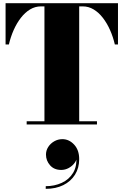

<svg xmlns="http://www.w3.org/2000/svg" viewBox="-20 -770 764 1188"><path d="M145 0V-19.5H255V-730.5H233.5Q197.5 -730.5 166.2 -711.8Q135 -693 109.5 -660.2Q84 -627.5 65 -585Q46 -542.5 35 -495H14.5V-750H710V-495H690.5Q679.5 -542.5 660.5 -585Q641.5 -627.5 616 -660.2Q590.5 -693 559.2 -711.8Q528 -730.5 492 -730.5H470V-19.5H580V0ZM263 398.5V382Q317.5 382 362.5 361.2Q407.5 340.5 432.5 299.2Q457.5 258 451.5 195.5H456.5Q456.5 217.5 442.2 237.2Q428 257 405.8 269.2Q383.5 281.5 359 281.5Q315 281.5 289.8 252.8Q264.5 224 264.5 186.5Q264.5 161 278.5 139.2Q292.5 117.5 315.8 104.2Q339 91 366 91Q407.5 91 438.8 124.8Q470 158.5 470 214.5Q470 269.5 444 311Q418 352.5 371.5 375.5Q325 398.5 263 398.5Z"/></svg>

Font: Bodoni Moda 11pt Black
Style: Regular
Weight: 900
Designer: Owen Earl
Foundry: indestructible type
Version: Version 2.004